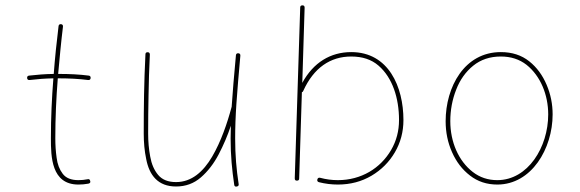

<svg xmlns="http://www.w3.org/2000/svg" viewBox="-20 -693 2180 722"><path d="M320.8 -399.4C321.3 -404.8 318.8 -408.2 313.5 -408.7C279.3 -413.1 242.2 -415 201.7 -415H198.7C204.1 -474.1 209.5 -533.7 216.8 -592.8C217.3 -598.1 214.8 -601.6 209.5 -602.1C204.1 -602.5 200.7 -600.1 200.2 -594.7C192.9 -534.7 186.5 -475.1 182.1 -415C149.9 -414.6 119.1 -412.1 89.4 -408.7C84 -408.2 81.5 -404.8 82 -399.4C82.5 -394 85.9 -391.6 91.3 -392.1C119.6 -395.5 149.4 -397.9 180.7 -398.4C174.8 -324.2 171.4 -249.5 171.4 -173.3C171.4 -104 172.9 1 274.9 1C287.1 1 299.8 0 312.5 -2.4C318.4 -3.9 320.8 -6.8 319.3 -12.2C317.9 -18.1 314.9 -20.5 309.6 -19C297.9 -16.6 286.1 -15.6 274.9 -15.6C247.6 -15.6 228 -23.4 215.8 -39.6C203.6 -55.7 195.8 -75.7 192.9 -100.1C189.5 -124 188 -148.4 188 -173.3C188 -249.5 191.4 -324.2 197.3 -398.4H201.7C240.2 -398.4 276.9 -396.5 311.5 -392.1C316.9 -391.6 320.3 -394 320.8 -399.4Z M883.8 -483.4C884.3 -488.8 881.8 -492.2 876.5 -492.7C871.1 -493.2 867.7 -490.7 867.2 -485.4C859.9 -409.2 855 -345.7 851.1 -291L850.6 -289.6C834.5 -229.5 811 -160.6 777.8 -104C744.6 -47.4 700.7 -8.3 642.1 -8.3C612.3 -8.3 589.8 -17.1 574.7 -35.2C559.6 -53.2 549.8 -76.2 544.9 -104C539.6 -131.8 537.1 -161.1 537.1 -190.9C537.1 -240.2 537.6 -288.6 538.6 -335.9C539.1 -383.3 541 -433.6 543.5 -487.8C543.5 -493.7 540.5 -496.6 535.2 -496.6C529.8 -496.6 526.9 -494.1 526.9 -488.8C521.5 -380.9 520.5 -290 520.5 -190.9C520.5 -157.2 523.4 -125 529.8 -94.7C541.5 -33.7 574.2 8.3 642.1 8.3C677.7 8.3 709 -2.9 735.4 -25.9C761.2 -48.3 783.7 -77.1 802.2 -112.3C820.3 -147 835.9 -183.1 848.1 -220.2C847.7 -203.6 847.2 -187.5 847.2 -172.4C847.2 -107.4 852.5 -54.2 860.8 2C861.3 7.3 864.7 9.8 871.1 8.3C876.5 6.8 878.4 3.9 877.4 -1C869.1 -56.2 864.3 -107.9 864.3 -172.4C864.3 -210.9 865.7 -255.4 869.1 -304.7C872.6 -354 877.4 -413.6 883.8 -483.4Z M1117.7 -672.9C1111.8 -672.9 1108.9 -670.4 1108.9 -665L1088.4 -22.5C1088.4 -16.6 1090.8 -13.7 1096.2 -13.7C1102.1 -13.7 1105 -16.1 1105 -21.5L1115.2 -346.2C1117.7 -346.7 1119.1 -348.1 1120.1 -350.6C1159.7 -438.5 1222.7 -480.5 1300.8 -480.5C1342.8 -480.5 1377 -469.2 1403.3 -446.3C1456.1 -400.9 1480.5 -323.7 1480.5 -241.7C1480.5 -200.7 1470.7 -163.1 1450.7 -128.9C1410.6 -60.1 1338.4 -15.6 1250.5 -15.6C1227.5 -15.6 1205.6 -18.6 1184.1 -24.4C1178.2 -25.9 1174.8 -23.4 1173.3 -18.1C1171.9 -12.7 1174.3 -9.3 1179.7 -7.8C1202.6 -2 1226.6 1 1250.5 1C1297.9 1 1339.8 -10.3 1377 -32.2C1414.1 -54.2 1443.4 -83.5 1464.8 -120.1C1486.3 -156.7 1497.1 -197.3 1497.1 -241.7C1497.1 -366.2 1441.4 -497.1 1300.8 -497.1C1223.1 -497.1 1158.2 -458 1116.7 -381.3L1125.5 -664.1C1125.5 -669.9 1123 -672.9 1117.7 -672.9Z M1863.3 -497.1C1726.6 -497.1 1655.8 -366.2 1655.8 -237.3C1655.8 -195.8 1663.6 -157.2 1679.7 -121.1C1695.8 -84.5 1718.3 -55.2 1747.6 -32.7C1776.4 -10.3 1810.5 1 1850.1 1C1979 1 2058.1 -134.3 2058.1 -262.7C2058.1 -301.3 2050.8 -338.4 2035.6 -374C2020.5 -409.7 1999 -439.5 1970.2 -462.4C1941.4 -485.4 1905.8 -497.1 1863.3 -497.1ZM1863.3 -480.5C1900.9 -480.5 1933.1 -470.2 1960 -449.2C2012.7 -407.2 2041.5 -336.4 2041.5 -262.7C2041.5 -139.6 1965.3 -15.6 1850.1 -15.6C1814.9 -15.6 1784.2 -25.9 1757.8 -46.4C1704.6 -87.4 1673.3 -158.7 1673.3 -237.3C1673.3 -278.8 1680.7 -318.4 1695.3 -355.5C1709.5 -392.6 1731 -422.9 1759.3 -445.8C1787.6 -468.8 1822.3 -480.5 1863.3 -480.5Z"/></svg>

Font: Mikhak Thin
Style: Regular
Weight: 100
Designer: Amin Abedi
Version: Version 3.2